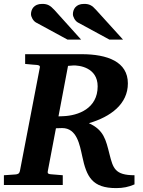

<svg xmlns="http://www.w3.org/2000/svg" viewBox="-33 -949 736 985"><path d="M657 -3V-50C556 -50 547 -87 529 -157C510 -232 500 -282 423 -317C536 -350 623 -416 623 -521C623 -632 519 -671 385 -671H96V-621C124 -618 154 -616 154 -616C167 -615 174 -612 171 -601L69 -71C66 -58 58 -55 46 -54C46 -54 16 -52 -13 -50V0H289V-50C259 -52 228 -55 228 -55C215 -56 210 -59 212 -70L254 -291C265 -291 278 -292 286 -292C362 -292 376 -205 389 -147C411 -42 440 16 563 16C599 16 627 10 657 -3ZM468 -506C468 -392 368 -356 292 -353C292 -353 275 -352 267 -352L316 -611L341 -613C372 -615 468 -603 468 -506ZM598 -746 461 -897C439 -922 425 -929 398 -929C355 -929 341 -900 341 -876C341 -863 352 -842 366 -834L528 -746ZM383 -746 247 -897C224 -922 210 -929 183 -929C140 -929 126 -900 126 -876C126 -863 137 -842 151 -834L313 -746Z"/></svg>

Font: Veleka
Style: Bold Italic
Weight: 700
Italic angle: -12°
Designer: Stefan Peev, Context Ltd, 2016; SIL International, 1997-2014.
Foundry: Stefan Peev, Context Ltd, 2016
Version: Version 5.000